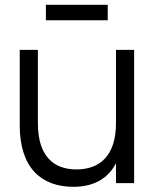

<svg xmlns="http://www.w3.org/2000/svg" viewBox="-20 -742 634 778"><path d="M416.5 -660V-722.5H166V-660ZM133.5 -540H60V-233.5C60 -62.5 147 15 277.5 15C376 15 425 -32.5 450 -80.5V0H523.5V-540H450V-243.5C450 -109 382.5 -55.5 290 -55.5C196.5 -55.5 133.5 -109.5 133.5 -243.5Z"/></svg>

Font: Vela Sans
Style: Regular
Weight: 400
Designer: Principal design: Mikhail Sharanda - project Manrope.
Design modification: Ravid Balaliev
Foundry: Mikhail Sharanda
Version: Version 1.001